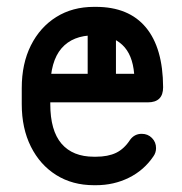

<svg xmlns="http://www.w3.org/2000/svg" viewBox="-20 -541 535 565"><path d="M86 -239.8Q68.5 -239.8 56.5 -252Q44.5 -264.2 44.5 -281.8Q44.5 -299.2 56.5 -311.5Q68.5 -323.8 86 -323.8H374.8Q370 -381 339.9 -409Q309.8 -437 262.2 -437H256.5Q194 -437 161 -398.8Q128 -360.5 128 -281.8V-234.5Q128 -156.8 161 -118.2Q194 -79.8 256.5 -79.8H262.2Q297.5 -79.8 321.5 -91.2Q345.5 -102.8 363 -129.8Q375.8 -147.2 397.2 -147.2Q415 -147.2 427.1 -135Q439.2 -122.8 439.2 -105.2Q439.2 -91.8 431.5 -81Q403.8 -40 359.4 -18Q315 4 262.2 4H256.5Q193.2 4 145.5 -25.9Q97.8 -55.8 70.9 -109.5Q44 -163.2 44 -234.5V-281.8Q44 -353.8 70.9 -407.4Q97.8 -461 145.5 -490.9Q193.2 -520.8 256.5 -520.8H262.2Q358.8 -520.8 409.1 -460.5Q459.5 -400.2 460 -284.2Q460 -239.8 415 -239.8ZM321.2 -315.8Q321.2 -299 308.9 -286.9Q296.5 -274.8 280 -274.8Q262.5 -274.8 250.2 -286.9Q238 -299 238 -315.8V-460Q238 -477.2 250.2 -489.6Q262.5 -502 280 -502Q296.5 -502 308.9 -489.6Q321.2 -477.2 321.2 -460Z"/></svg>

Font: Libertine-Super Thin
Style: Regular
Weight: 100
Designer: Bastien Sozeau
Foundry: NBR — Bastien Sozeau
Version: Version 2.003;gftools[0.9.33]